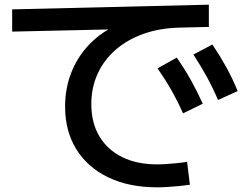

<svg xmlns="http://www.w3.org/2000/svg" viewBox="-20 -755 1040 820"><path d="M650 45Q531 45 442.5 2.5Q354 -40 306 -117.5Q258 -195 258 -300Q258 -384 289 -456Q320 -528 377.5 -581Q435 -634 514 -662L522 -631L32 -620V-715L872 -735V-640L746 -637Q662 -635 593 -610.5Q524 -586 474 -542.5Q424 -499 397 -440Q370 -381 370 -310Q370 -231 404 -173.5Q438 -116 501 -84.5Q564 -53 651 -53Q669 -53 692 -54.5Q715 -56 738.5 -58.5Q762 -61 779 -64L791 34Q771 37 746 39.5Q721 42 696 43.5Q671 45 650 45ZM762 -271Q739 -322 713 -368Q687 -414 653 -463L735 -509Q769 -460 795.5 -412.5Q822 -365 846 -312ZM911 -328Q889 -380 863.5 -426.5Q838 -473 806 -522L887 -565Q920 -516 946.5 -468Q973 -420 995 -366Z"/></svg>

Font: M PLUS 1 Medium
Style: Regular
Weight: 500
Designer: Coji Morishita
Foundry: UNDERFOREST DESIGN
Version: Version 1.001